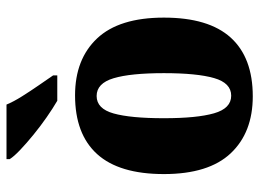

<svg xmlns="http://www.w3.org/2000/svg" viewBox="-126 -680 816 605"><g transform="rotate(-90 282.5 -378.0)"><path d="M281 10Q167 10 101.5 -59.5Q36 -129 36 -270Q36 -411 99 -480.5Q162 -550 284 -550Q398 -550 463.5 -480.5Q529 -411 529 -270Q529 -129 466 -59.5Q403 10 281 10ZM283 -58Q323 -58 338.5 -112Q354 -166 354 -270Q354 -375 338 -428.5Q322 -482 282 -482Q242 -482 227 -428.5Q212 -375 212 -270Q212 -166 227.5 -112Q243 -58 283 -58ZM267 -606Q243 -620 215 -639.5Q187 -659 160 -681Q133 -703 112 -723Q91 -743 83 -756V-766H255Q264 -744 281 -717Q298 -690 316 -664Q334 -638 347 -619V-606Z"/></g></svg>

Font: Noto Serif Condensed Black
Style: Regular
Weight: 900
Width: 3
Designer: Monotype Design Team
Foundry: Monotype Imaging Inc.
Version: Version 2.015; ttfautohint (v1.8.4.7-5d5b)